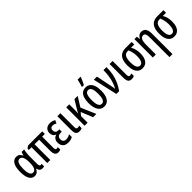

<svg xmlns="http://www.w3.org/2000/svg" viewBox="277 -2262 3986 3986"><g transform="rotate(-45 2269.5 -269.0)"><path d="M224.1 -66.4Q256.3 -66.4 277.6 -88.4Q298.8 -110.4 309.3 -152.6Q319.8 -194.8 319.8 -255.4V-272.9Q319.8 -374 295.9 -422.1Q272 -470.2 222.2 -470.2Q175.3 -470.2 153.3 -417.7Q131.3 -365.2 131.3 -266.6Q131.3 -163.1 154.3 -114.7Q177.2 -66.4 224.1 -66.4ZM198.7 9.8Q123.5 9.8 82.5 -61Q41.5 -131.8 41.5 -267.6Q41.5 -406.2 85 -477.5Q128.4 -548.8 205.1 -548.8Q247.6 -548.8 277.3 -526.9Q307.1 -504.9 326.7 -461.9H331.5Q335.4 -482.9 342.5 -503.7Q349.6 -524.4 357.9 -539.1H431.2Q424.3 -516.1 419.4 -486.1Q414.6 -456.1 411.9 -420.9Q409.2 -385.7 409.2 -346.7V-137.7Q409.2 -101.6 418.5 -84Q427.7 -66.4 445.3 -66.4Q453.6 -66.4 461.2 -67.9Q468.8 -69.3 475.6 -71.3V0Q471.7 2.9 463.4 4.9Q455.1 6.8 446 8.3Q437 9.8 429.7 9.8Q385.7 9.8 361.8 -10.5Q337.9 -30.8 328.1 -77.1H321.3Q308.6 -50.3 290.3 -30.5Q272 -10.7 249 -0.5Q226.1 9.8 198.7 9.8Z M920.9 -71.3Q929.7 -71.3 939.9 -73.2Q950.2 -75.2 959 -79.6V-7.3Q947.8 -0.5 930.2 3.4Q912.6 7.3 893.1 7.3Q842.3 7.3 817.6 -27.6Q793 -62.5 793 -133.8V-462.4H659.2V0H570.8V-462.4H492.2V-501.5L544.9 -539.1H961.9V-462.4H882.8V-135.7Q882.8 -101.1 892.1 -86.2Q901.4 -71.3 920.9 -71.3Z M1243.2 -316.9V-247.1H1209Q1174.8 -247.1 1153.1 -236.3Q1131.3 -225.6 1120.8 -204.6Q1110.4 -183.6 1110.4 -153.3Q1110.4 -125 1120.8 -106Q1131.3 -86.9 1150.6 -77.1Q1169.9 -67.4 1195.8 -67.4Q1225.1 -67.4 1256.1 -76.9Q1287.1 -86.4 1313 -103.5V-22.9Q1285.2 -5.9 1254.4 2Q1223.6 9.8 1181.6 9.8Q1098.1 9.8 1059.1 -34.4Q1020 -78.6 1020 -148.4Q1020 -200.7 1045.7 -236.3Q1071.3 -272 1118.2 -283.7V-288.1Q1079.6 -301.8 1060.3 -333.5Q1041 -365.2 1041 -410.2Q1041 -452.1 1060.1 -483.4Q1079.1 -514.6 1113 -531.7Q1147 -548.8 1192.9 -548.8Q1225.1 -548.8 1255.9 -540.3Q1286.6 -531.7 1317.9 -512.7L1284.2 -444.3Q1263.7 -458.5 1241.7 -465.8Q1219.7 -473.1 1199.2 -473.1Q1164.1 -473.1 1146 -454.1Q1127.9 -435.1 1127.9 -402.3Q1127.9 -359.9 1149.7 -338.4Q1171.4 -316.9 1215.3 -316.9Z M1494.6 -539.1V-134.3Q1494.6 -99.1 1504.4 -84.2Q1514.2 -69.3 1534.7 -69.3Q1548.3 -69.3 1563.2 -73.2Q1578.1 -77.1 1586.9 -82.5V-7.3Q1570.8 1 1551.8 5.4Q1532.7 9.8 1511.2 9.8Q1475.1 9.8 1451.7 -4.6Q1428.2 -19 1417 -50.5Q1405.8 -82 1405.8 -132.8V-539.1Z M2002.9 -539.1 1870.6 -328.1 2011.7 0H1916L1810.1 -258.8L1754.9 -193.4V0H1666V-539.1H1754.9V-392.1Q1754.9 -360.8 1753.9 -332.5Q1752.9 -304.2 1750.5 -277.8H1753.9Q1761.2 -293 1768.8 -307.4Q1776.4 -321.8 1783.2 -334L1907.2 -539.1Z M2425.8 -270Q2425.8 -208.5 2414.8 -157.2Q2403.8 -106 2381.1 -68.6Q2358.4 -31.2 2323.2 -10.7Q2288.1 9.8 2239.3 9.8Q2193.4 9.8 2158.7 -10.5Q2124 -30.8 2101.1 -67.9Q2078.1 -105 2066.7 -156.5Q2055.2 -208 2055.2 -270Q2055.2 -357.4 2075 -419.7Q2094.7 -481.9 2135.7 -515.4Q2176.8 -548.8 2241.2 -548.8Q2299.8 -548.8 2341.1 -517.1Q2382.3 -485.4 2404.1 -423.3Q2425.8 -361.3 2425.8 -270ZM2145.5 -269.5Q2145.5 -203.1 2155.5 -158Q2165.5 -112.8 2186.8 -90.1Q2208 -67.4 2241.2 -67.4Q2273.9 -67.4 2294.7 -89.6Q2315.4 -111.8 2325.4 -157Q2335.4 -202.1 2335.4 -270Q2335.4 -336.9 2325.4 -381.8Q2315.4 -426.8 2294.7 -449.2Q2273.9 -471.7 2240.7 -471.7Q2190.4 -471.7 2168 -421.4Q2145.5 -371.1 2145.5 -269.5ZM2198.2 -606V-618.2Q2202.1 -629.9 2208.5 -651.6Q2214.8 -673.3 2221.2 -698.5Q2227.5 -723.6 2232.4 -745.6Q2237.3 -767.6 2239.3 -778.3H2324.7V-767.1Q2315.4 -743.2 2303.5 -714.8Q2291.5 -686.5 2278.1 -658.4Q2264.6 -630.4 2251.5 -606Z M2476.6 -539.1H2568.4L2635.3 -208Q2640.1 -186.5 2643.8 -166.5Q2647.5 -146.5 2650.4 -129.2Q2653.3 -111.8 2654.8 -97.2H2658.7Q2693.4 -159.7 2715.3 -228.5Q2737.3 -297.4 2748 -374.8Q2758.8 -452.1 2758.8 -539.1H2848.1Q2848.1 -433.6 2830.6 -341.3Q2813 -249 2776.1 -165Q2739.3 -81.1 2680.7 0H2598.6Z M3027.8 -539.1V-134.3Q3027.8 -99.1 3037.6 -84.2Q3047.4 -69.3 3067.9 -69.3Q3081.5 -69.3 3096.4 -73.2Q3111.3 -77.1 3120.1 -82.5V-7.3Q3104 1 3085 5.4Q3065.9 9.8 3044.4 9.8Q3008.3 9.8 2984.9 -4.6Q2961.4 -19 2950.2 -50.5Q2939 -82 2939 -132.8V-539.1Z M3548.8 -242.2Q3548.8 -161.6 3526.6 -105.2Q3504.4 -48.8 3462.6 -19.5Q3420.9 9.8 3363.3 9.8Q3303.2 9.8 3261.7 -21.2Q3220.2 -52.2 3199 -111.3Q3177.7 -170.4 3177.7 -255.4Q3177.7 -350.1 3202.9 -413.1Q3228 -476.1 3279.3 -507.6Q3330.6 -539.1 3408.7 -539.1H3586.4V-462.4H3492.2Q3521 -418.9 3534.9 -364Q3548.8 -309.1 3548.8 -242.2ZM3268.1 -257.8Q3268.1 -192.9 3279.1 -150.4Q3290 -107.9 3311.5 -87.2Q3333 -66.4 3363.8 -66.4Q3411.1 -66.4 3435.1 -113.8Q3459 -161.1 3459 -252.9Q3459 -291 3454.3 -326.2Q3449.7 -361.3 3440.4 -395.3Q3431.2 -429.2 3416 -462.4H3393.1Q3327.6 -462.4 3297.9 -412.6Q3268.1 -362.8 3268.1 -257.8Z M3875 -548.8Q3918.5 -548.8 3948 -528.6Q3977.5 -508.3 3992.7 -467.3Q4007.8 -426.3 4007.8 -364.3V239.3H3918.9V-343.8Q3918.9 -406.7 3903.6 -437.7Q3888.2 -468.8 3854 -468.8Q3820.8 -468.8 3799.6 -449.5Q3778.3 -430.2 3768.1 -387.9Q3757.8 -345.7 3757.8 -277.8V0H3668.9V-539.1H3739.7L3750 -463.4H3755.4Q3766.6 -489.7 3784.2 -508.8Q3801.8 -527.8 3824.7 -538.3Q3847.7 -548.8 3875 -548.8Z M4481.9 -242.2Q4481.9 -161.6 4459.7 -105.2Q4437.5 -48.8 4395.8 -19.5Q4354 9.8 4296.4 9.8Q4236.3 9.8 4194.8 -21.2Q4153.3 -52.2 4132.1 -111.3Q4110.8 -170.4 4110.8 -255.4Q4110.8 -350.1 4136 -413.1Q4161.1 -476.1 4212.4 -507.6Q4263.7 -539.1 4341.8 -539.1H4519.5V-462.4H4425.3Q4454.1 -418.9 4468 -364Q4481.9 -309.1 4481.9 -242.2ZM4201.2 -257.8Q4201.2 -192.9 4212.2 -150.4Q4223.1 -107.9 4244.6 -87.2Q4266.1 -66.4 4296.9 -66.4Q4344.2 -66.4 4368.2 -113.8Q4392.1 -161.1 4392.1 -252.9Q4392.1 -291 4387.5 -326.2Q4382.8 -361.3 4373.5 -395.3Q4364.3 -429.2 4349.1 -462.4H4326.2Q4260.7 -462.4 4231 -412.6Q4201.2 -362.8 4201.2 -257.8Z"/></g></svg>

Font: Open Sans Condensed Medium
Style: Regular
Weight: 500
Width: 3
Designer: Monotype Design Team
Foundry: Monotype Imaging Inc.
Version: Version 3.000